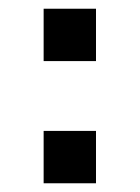

<svg xmlns="http://www.w3.org/2000/svg" viewBox="-20 -420 320 440"><path d="M80 -400V-280H200V-400ZM80 -120V0H200V-120Z"/></svg>

Font: Abibas
Style: Medium
Weight: 500
Version: Version 0.3